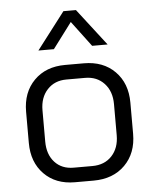

<svg xmlns="http://www.w3.org/2000/svg" viewBox="-53 -787 677 840"><g transform="rotate(-5 285.0 -367.0)"><path d="M56 -181V-318Q56 -403 107.5 -455Q159 -507 244 -507H326Q411 -507 462.5 -455Q514 -403 514 -318V-181Q514 -96 462 -44Q410 8 324 8H242Q158 8 107 -44Q56 -96 56 -181ZM324 -56Q378 -56 410 -90.5Q442 -125 442 -181V-318Q442 -374 410 -408.5Q378 -443 326 -443H244Q192 -443 160 -408.5Q128 -374 128 -318V-181Q128 -124 159 -90Q190 -56 242 -56ZM257 -742H312L437 -580H369L285 -692L201 -580H133Z"/></g></svg>

Font: Stavian Regular
Style: Regular
Weight: 400
Version: Version 1.000; ttfautohint (v1.6)